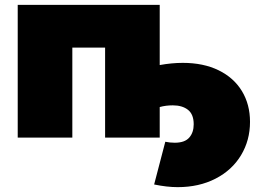

<svg xmlns="http://www.w3.org/2000/svg" viewBox="-20 -567 1059 791"><path d="M733 -308Q818 -308 880.5 -277.5Q943 -247 976.5 -192Q1010 -137 1010 -65Q1010 11 973 72.5Q936 134 868 169Q800 204 712 204Q668 204 615 193L661 17Q680 21 700 21Q741 21 759.5 0Q778 -21 778 -55Q778 -96 754.5 -114.5Q731 -133 692 -133Q663 -133 638 -126V0H413V-371H278V0H53V-547H638V-299Q688 -308 733 -308Z"/></svg>

Font: Montserrat Alternates Black
Style: Regular
Weight: 900
Designer: Julieta Ulanovsky
Foundry: Julieta Ulanovsky
Version: Version 7.200